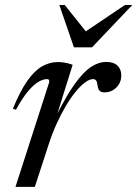

<svg xmlns="http://www.w3.org/2000/svg" viewBox="-20 -724 532 744"><path d="M170.5 -405Q171.5 -410 169.8 -413.8Q168 -417.5 162 -417.5Q148.5 -417.5 130.5 -407.8Q112.5 -398 90.2 -372.2Q68 -346.5 41.5 -298.5L30 -303Q58.5 -372 86.2 -411.2Q114 -450.5 143.2 -467Q172.5 -483.5 203.5 -483.5Q214.5 -483.5 224.2 -482.2Q234 -481 243 -478.8Q252 -476.5 261.5 -473L198.5 -271.5H196Q237 -353.5 270.5 -399.8Q304 -446 333.2 -465Q362.5 -484 391.5 -484Q421.5 -484 435.8 -469.2Q450 -454.5 450 -432Q450 -412.5 440.8 -397.5Q431.5 -382.5 417 -374.2Q402.5 -366 385 -366Q372 -366 366 -372.2Q360 -378.5 358 -392.5Q356.5 -407 352.2 -412.2Q348 -417.5 341 -417.5Q327 -417.5 309.8 -404.8Q292.5 -392 273.5 -369Q254.5 -346 235.5 -314Q216.5 -282 199 -243.5Q181.5 -205 167.5 -161L115 0H40ZM492.5 -704.5 336.5 -540.5H266.5L210 -704.5H231L322 -590.5H294.5L464 -704.5Z"/></svg>

Font: Newsreader 48pt
Style: Italic
Weight: 400
Italic angle: -17°
Version: Version 1.003